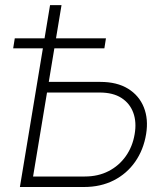

<svg xmlns="http://www.w3.org/2000/svg" viewBox="-20 -748 674 768"><path d="M160.2 -420.4H381.3Q448.2 -420.4 492.4 -393.1Q536.6 -365.7 555.4 -318.6Q574.2 -271.5 564.5 -211.9Q554.2 -148.9 520.8 -101.1Q487.3 -53.2 435.1 -26.6Q382.8 0 315.9 0H59.6L180.2 -727.5H226.1L112.3 -42H319.3Q372.6 -42 414.3 -63.5Q456.1 -85 483.2 -123.3Q510.3 -161.6 518.6 -211.4Q526.9 -259.3 513.2 -296.9Q499.5 -334.5 465.8 -356.2Q432.1 -377.9 378.4 -377.9H152.8ZM32.7 -554.7 39.1 -594.7H403.8L397.5 -554.7Z"/></svg>

Font: Inter ExtraLight
Style: Italic
Weight: 250
Italic angle: -9.3988°
Designer: Rasmus Andersson
Foundry: rsms
Version: Version 4.001;git-66647c0bb